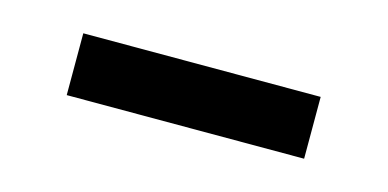

<svg xmlns="http://www.w3.org/2000/svg" viewBox="-27 -746 455 225"><g transform="rotate(15 200.0 -633.5)"><path d="M56 -596V-671H344V-596Z"/></g></svg>

Font: TypoPRO Source Serif Pro
Style: Regular
Weight: 600
Designer: Frank Grießhammer
Foundry: Adobe Systems Incorporated
Version: Version 1.017;PS 1.0;hotconv 1.0.79;makeotf.lib2.5.61930